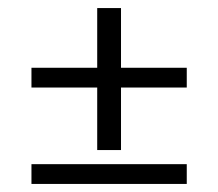

<svg xmlns="http://www.w3.org/2000/svg" viewBox="-20 -456 540 476"><path d="M443 -288V-239H280V-84H221V-239H58V-288H221V-436H280V-288ZM443 -49V0H58V-49Z"/></svg>

Font: GFS Neohellenic Rg
Style: Bold
Weight: 700
Designer: Designed by Takis Katsoulidis and George D. Matthiopoulos.
Foundry: Designed by Takis Katsoulidis and George D. Matthiopoulos.
Version: Version 1.0